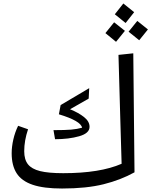

<svg xmlns="http://www.w3.org/2000/svg" viewBox="-20 -1068 869 1102"><path d="M752 -79Q673 -35 574.5 -10.5Q476 14 336 14Q231 14 167.5 -7.5Q104 -29 75.5 -73.5Q47 -118 47 -188Q47 -226 56.5 -267.5Q66 -309 84 -346L141 -326Q119 -261 119 -200Q119 -152 140.5 -125Q162 -98 210 -86Q258 -74 343 -74Q554 -74 678 -128Q678 -146 670 -400L660 -753L745 -762ZM287 -321Q354 -321 388.5 -324Q423 -327 451 -335Q444 -374 318 -412L328 -465L492 -562L489 -502L382 -441Q431 -421 462.5 -396Q494 -371 494 -340Q494 -303 434.5 -286Q375 -269 296 -269ZM750 -998 701 -936 639 -986 688 -1048ZM829 -899 779 -837 718 -886 768 -948ZM697 -891 646 -828 585 -878 635 -940Z"/></svg>

Font: FiraGO Book
Style: Italic
Weight: 350
Italic angle: -8°
Designer: bBox Type GmbH
Foundry: bBox Type GmbH
Version: Version 1.001